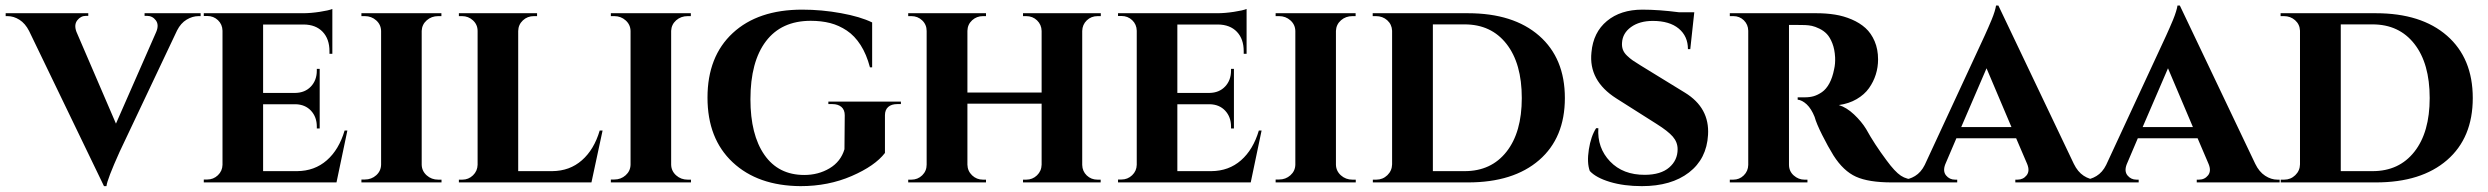

<svg xmlns="http://www.w3.org/2000/svg" viewBox="-47 -647 8824 681"><path d="M465.8 -600.1H664.6V-589.8H657.2Q635.7 -589.8 615 -577.4Q594.2 -564.9 581.1 -539.1L377.4 -108.9Q333 -10.3 330.6 13.2H321.8L56.2 -537.1Q42.5 -564 22 -576.9Q1.5 -589.8 -20 -589.8H-26.9V-600.1H266.1V-590.8H258.3Q239.3 -590.8 227.1 -575Q214.8 -559.1 224.1 -534.2L364.3 -208.5L507.3 -534.2Q517.6 -559.1 505.6 -575Q493.7 -590.8 474.1 -590.8H465.8Z M1185.1 -184.1 1146.5 0H1144H675.8V-10.3H688Q710 -10.3 725.8 -25.4Q741.7 -40.5 742.2 -62.5V-538.1Q741.7 -560.5 726.1 -575.4Q710.4 -590.3 688 -590.3H675.8V-600.1H1027.8Q1054.7 -600.1 1086.9 -605Q1119.1 -609.9 1131.8 -615.2V-456.1H1121.6V-465.3Q1121.6 -508.8 1097.4 -534.2Q1073.2 -559.6 1030.3 -560.1H886.2V-317.4H1000Q1034.7 -317.9 1055.7 -340.1Q1076.7 -362.3 1076.7 -396.5V-402.8H1086.9V-191.4H1076.7V-198.2Q1076.7 -231.9 1056.2 -254.2Q1035.6 -276.4 1001.5 -277.3H886.2V-40H1006.8Q1068.8 -40.5 1112.1 -78.4Q1155.3 -116.2 1175.3 -184.1Z M1519 0H1234.9V-10.3H1247.1Q1270.5 -10.3 1287.4 -25.4Q1304.2 -40.5 1304.7 -63V-537.1Q1304.2 -559.6 1287.4 -574.7Q1270.5 -589.8 1247.1 -589.8H1234.9V-600.1H1518.6V-589.8H1507.3Q1483.4 -589.8 1466.6 -575Q1449.7 -560.1 1448.7 -537.6V-63Q1449.2 -40.5 1466.3 -25.1Q1483.4 -9.8 1507.3 -9.8H1519Z M2090.3 -184.1 2050.8 0H1580.6V-9.8H1592.8Q1614.7 -9.8 1630.6 -25.1Q1646.5 -40.5 1647 -62.5V-537.1Q1647 -559.6 1630.6 -574.7Q1614.3 -589.8 1591.8 -589.8H1580.6V-600.1H1857.9V-589.8H1846.7Q1823.7 -589.8 1807.6 -574.7Q1791.5 -559.6 1791 -537.1V-40H1911.6Q1973.6 -40.5 2016.8 -78.4Q2060.1 -116.2 2080.1 -184.1Z M2403.8 0H2119.6V-10.3H2131.8Q2155.3 -10.3 2172.1 -25.4Q2189 -40.5 2189.5 -63V-537.1Q2189 -559.6 2172.1 -574.7Q2155.3 -589.8 2131.8 -589.8H2119.6V-600.1H2403.3V-589.8H2392.1Q2368.2 -589.8 2351.3 -575Q2334.5 -560.1 2333.5 -537.6V-63Q2334 -40.5 2351.1 -25.1Q2368.2 -9.8 2392.1 -9.8H2403.8Z M3091.8 -238.3V-104.5Q3056.6 -58.6 2973.9 -22.7Q2891.1 13.2 2792.5 13.2Q2641.1 12.2 2551.8 -71.3Q2462.4 -154.8 2462.4 -300.8Q2462.4 -446.8 2552 -529.8Q2641.6 -612.8 2798.3 -612.8Q2867.7 -612.8 2936 -600.3Q3004.4 -587.9 3046.4 -567.4V-408.2H3038.6Q3026.4 -454.6 3005.4 -487.3Q2984.4 -520 2956.5 -538.6Q2928.7 -557.1 2897.5 -565.2Q2866.2 -573.2 2828.6 -573.2Q2724.6 -573.2 2669.7 -500.7Q2614.7 -428.2 2614.7 -294.9Q2614.7 -168.9 2664.3 -97.7Q2713.9 -26.4 2805.7 -26.4Q2855.5 -26.4 2895.3 -50Q2935.1 -73.7 2948.2 -117.7L2949.2 -238.3Q2949.2 -257.3 2937.5 -267.6Q2925.8 -277.8 2905.3 -277.8H2891.1V-286.6H3148.4V-277.8H3135.7Q3114.7 -277.8 3103.3 -267.6Q3091.8 -257.3 3091.8 -238.3Z M3857.4 -589.8H3846.2Q3823.2 -589.8 3807.6 -574.7Q3792 -559.6 3791.5 -537.1V-62Q3792 -39.6 3807.6 -24.7Q3823.2 -9.8 3845.7 -9.8H3856.9V0H3581.5V-9.8H3592.8Q3615.2 -9.8 3631.1 -25.1Q3647 -40.5 3647.5 -63V-279.3H3384.3V-63Q3384.8 -40.5 3400.9 -25.1Q3417 -9.8 3439.5 -9.8H3450.2V0H3174.3V-9.8H3185.5Q3208 -9.8 3223.9 -25.1Q3239.7 -40.5 3239.7 -63V-537.1Q3239.7 -559.6 3223.9 -574.7Q3208 -589.8 3185.5 -589.8H3174.3V-600.1H3450.2V-589.8H3439.5Q3417 -589.8 3400.9 -575Q3384.8 -560.1 3384.3 -537.6V-318.8H3647.5V-537.1Q3647 -559.6 3631.3 -574.7Q3615.7 -589.8 3592.8 -589.8H3581.5V-600.1H3857.4Z M4427.7 -184.1 4389.2 0H4386.7H3918.5V-10.3H3930.7Q3952.6 -10.3 3968.5 -25.4Q3984.4 -40.5 3984.9 -62.5V-538.1Q3984.4 -560.5 3968.8 -575.4Q3953.1 -590.3 3930.7 -590.3H3918.5V-600.1H4270.5Q4297.4 -600.1 4329.6 -605Q4361.8 -609.9 4374.5 -615.2V-456.1H4364.3V-465.3Q4364.3 -508.8 4340.1 -534.2Q4315.9 -559.6 4272.9 -560.1H4128.9V-317.4H4242.7Q4277.3 -317.9 4298.3 -340.1Q4319.3 -362.3 4319.3 -396.5V-402.8H4329.6V-191.4H4319.3V-198.2Q4319.3 -231.9 4298.8 -254.2Q4278.3 -276.4 4244.1 -277.3H4128.9V-40H4249.5Q4311.5 -40.5 4354.7 -78.4Q4397.9 -116.2 4418 -184.1Z M4761.7 0H4477.5V-10.3H4489.7Q4513.2 -10.3 4530 -25.4Q4546.9 -40.5 4547.4 -63V-537.1Q4546.9 -559.6 4530 -574.7Q4513.2 -589.8 4489.7 -589.8H4477.5V-600.1H4761.2V-589.8H4750Q4726.1 -589.8 4709.2 -575Q4692.4 -560.1 4691.4 -537.6V-63Q4691.9 -40.5 4709 -25.1Q4726.1 -9.8 4750 -9.8H4761.7Z M4821.8 -600.1H5159.7Q5320.8 -600.1 5412.1 -520.3Q5503.4 -440.4 5503.4 -299.3Q5503.4 -158.2 5412.1 -79.1Q5320.8 0 5159.7 0H4822.3V-9.8H4834.5Q4857.4 -9.8 4873.8 -25.6Q4890.1 -41.5 4890.6 -64V-538.1Q4889.6 -560.5 4873.3 -575.2Q4856.9 -589.8 4833.5 -589.8H4821.8ZM5035.2 -560.5V-40H5147.9Q5242.2 -40 5296.4 -108.9Q5350.6 -177.7 5350.6 -299.3Q5350.6 -421.9 5296.4 -491.2Q5242.2 -560.5 5147.9 -560.5Z M5771 -415.5 5929.2 -318.4Q6017.1 -264.6 6011.2 -168.5Q6006.3 -83.5 5943.6 -35.2Q5880.9 13.2 5776.4 13.2Q5712.9 13.2 5663.3 -1.7Q5613.8 -16.6 5591.8 -40.5Q5581.1 -69.8 5588.4 -116.7Q5595.7 -163.6 5614.3 -192.4H5622.1Q5617.7 -122.6 5663.6 -74.5Q5709.5 -26.4 5787.6 -26.9Q5843.8 -27.3 5873.5 -53Q5903.3 -78.6 5903.3 -117.7Q5903.3 -142.6 5886.2 -162.4Q5869.1 -182.1 5828.6 -207.5L5686 -297.9Q5586.9 -360.8 5597.7 -461.4Q5604 -532.2 5652.6 -572.5Q5701.2 -612.8 5778.3 -612.8Q5836.4 -612.8 5908.2 -603.5H5962.4L5948.2 -472.7H5939.9Q5939.9 -518.6 5907.2 -545.7Q5874.5 -572.8 5815.4 -572.8Q5768.1 -572.8 5738 -551Q5708 -529.3 5706.1 -495.1Q5705.1 -481.9 5709.2 -470.7Q5713.4 -459.5 5723.9 -449.5Q5734.4 -439.5 5743.9 -432.9Q5753.4 -426.3 5771 -415.5Z M6088.4 -600.1H6396Q6430.7 -600.1 6461.4 -595.2Q6492.2 -590.3 6520.8 -578.1Q6549.3 -565.9 6569.6 -547.6Q6589.8 -529.3 6602.1 -500.7Q6614.3 -472.2 6614.3 -436Q6614.3 -408.7 6606.2 -382.8Q6598.1 -356.9 6582 -334.2Q6565.9 -311.5 6538.3 -295.4Q6510.7 -279.3 6475.1 -274.4Q6502.4 -266.1 6529.1 -241Q6555.7 -215.8 6571.8 -189.5Q6601.1 -136.2 6644.5 -78.1Q6673.8 -38.1 6695.1 -23.9Q6716.3 -9.8 6747.1 -9.8V0H6663.1Q6580.6 0 6535.9 -20.3Q6491.2 -40.5 6456.1 -95.7Q6437 -126.5 6416.3 -167.7Q6395.5 -209 6389.2 -232.4Q6377.4 -261.7 6361.1 -276.9Q6344.7 -292 6329.1 -293.5V-301.8H6354.5Q6372.1 -301.8 6386.2 -305.9Q6400.4 -310.1 6415.3 -320.3Q6430.2 -330.6 6441.4 -351.1Q6452.6 -371.6 6458.5 -401.9Q6462.9 -420.4 6461.9 -443.8Q6460.4 -472.2 6452.1 -493.4Q6443.8 -514.6 6432.6 -526.4Q6421.4 -538.1 6406.2 -545.4Q6391.1 -552.7 6379.6 -555.2Q6368.2 -557.6 6355.5 -558.1Q6340.8 -558.6 6321.3 -558.6Q6301.8 -558.6 6298.3 -558.6V-63Q6298.3 -39.6 6315.2 -24.7Q6332 -9.8 6353 -9.8H6363.8V0H6088.4V-9.8H6100.6Q6122.6 -9.8 6137.9 -24.9Q6153.3 -40 6153.8 -62V-538.1Q6153.3 -560.1 6138.2 -575Q6123 -589.8 6101.1 -589.8H6088.4Z M7041 -627.4 7308.6 -65.9Q7322.3 -37.6 7343.5 -23.7Q7364.7 -9.8 7387.2 -9.8H7395V0H7101.1V-9.8H7108.9Q7128.9 -9.8 7141.1 -25.1Q7153.3 -40.5 7143.1 -65.4L7104 -156.7H6892.1L6852.5 -64Q6843.3 -39.6 6855.5 -24.7Q6867.7 -9.8 6887.2 -9.8H6895V0H6695.3V-9.8H6703.1Q6724.1 -9.8 6745.4 -22.7Q6766.6 -35.6 6779.8 -62L6985.8 -506.3Q6986.8 -508.3 6992.9 -521.7Q6999 -535.2 7004.6 -547.9Q7010.3 -560.5 7016.8 -576.4Q7023.4 -592.3 7027.6 -606Q7031.7 -619.6 7032.7 -627.4ZM6909.2 -196.3H7087.4L6999 -404.8Z M7684.6 -627.4 7952.1 -65.9Q7965.8 -37.6 7987.1 -23.7Q8008.3 -9.8 8030.8 -9.8H8038.6V0H7744.6V-9.8H7752.4Q7772.5 -9.8 7784.7 -25.1Q7796.9 -40.5 7786.6 -65.4L7747.6 -156.7H7535.6L7496.1 -64Q7486.8 -39.6 7499 -24.7Q7511.2 -9.8 7530.8 -9.8H7538.6V0H7338.9V-9.8H7346.7Q7367.7 -9.8 7388.9 -22.7Q7410.2 -35.6 7423.3 -62L7629.4 -506.3Q7630.4 -508.3 7636.5 -521.7Q7642.6 -535.2 7648.2 -547.9Q7653.8 -560.5 7660.4 -576.4Q7667 -592.3 7671.1 -606Q7675.3 -619.6 7676.3 -627.4ZM7552.7 -196.3H7731L7642.6 -404.8Z M8042 -600.1H8379.9Q8541 -600.1 8632.3 -520.3Q8723.6 -440.4 8723.6 -299.3Q8723.6 -158.2 8632.3 -79.1Q8541 0 8379.9 0H8042.5V-9.8H8054.7Q8077.6 -9.8 8094 -25.6Q8110.4 -41.5 8110.8 -64V-538.1Q8109.9 -560.5 8093.5 -575.2Q8077.1 -589.8 8053.7 -589.8H8042ZM8255.4 -560.5V-40H8368.2Q8462.4 -40 8516.6 -108.9Q8570.8 -177.7 8570.8 -299.3Q8570.8 -421.9 8516.6 -491.2Q8462.4 -560.5 8368.2 -560.5Z"/></svg>

Font: Cinzel Bold
Style: Regular
Weight: 700
Designer: Natanael Gama
Version: Version 1.001;PS 001.001;hotconv 1.0.56;makeotf.lib2.0.21325